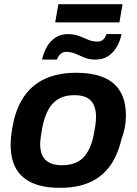

<svg xmlns="http://www.w3.org/2000/svg" viewBox="-20 -886 653 918"><path d="M267 12Q190 12 137.5 -10Q85 -32 58 -77.5Q31 -123 31 -192Q31 -212 33 -232.5Q35 -253 39 -274Q54 -365 94 -423.5Q134 -482 197 -510Q260 -538 344 -538Q422 -538 475 -516Q528 -494 555 -448.5Q582 -403 582 -333Q582 -303 576.5 -275.5Q571 -248 561 -221Q542 -141 503.5 -89.5Q465 -38 406.5 -13Q348 12 267 12ZM277 -96Q322 -96 352.5 -113Q383 -130 402 -165Q421 -200 430 -251Q434 -273 436 -287Q438 -301 438.5 -310.5Q439 -320 439 -329Q439 -362 428 -385Q417 -408 394.5 -419.5Q372 -431 335 -431Q290 -431 259.5 -413Q229 -395 210.5 -360.5Q192 -326 182 -275Q178 -253 176 -238.5Q174 -224 173 -214.5Q172 -205 172 -197Q172 -164 183 -141.5Q194 -119 217.5 -107.5Q241 -96 277 -96ZM181 -601Q188 -633 203.5 -661Q219 -689 244.5 -706Q270 -723 305 -723Q333 -723 356 -714.5Q379 -706 400.5 -696.5Q422 -687 446 -687Q461 -687 472 -695.5Q483 -704 489 -723H561Q555 -691 539 -663Q523 -635 497.5 -618Q472 -601 436 -601Q408 -601 385.5 -610Q363 -619 341.5 -628.5Q320 -638 296 -638Q282 -638 270.5 -629Q259 -620 252 -601ZM244 -779 259 -866H566L551 -779Z"/></svg>

Font: Archivo SemiBold
Style: Bold Italic
Weight: 700
Italic angle: -10°
Version: Version 2.001